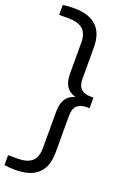

<svg xmlns="http://www.w3.org/2000/svg" viewBox="-211 -878 774 1169"><g transform="rotate(20 176.0 -294.0)"><path d="M53 230Q33 230 14.5 228.5Q-4 227 -18 224.5V160.5H44Q105 160.5 135.8 134Q166.5 107.5 166.5 45.5V-188Q166.5 -240 185.5 -270.2Q204.5 -300.5 245.5 -312.5Q204.5 -324 185.5 -354.5Q166.5 -385 166.5 -436.5V-633.5Q166.5 -695.5 135.8 -722Q105 -748.5 44 -748.5H-18V-812.5Q-4 -815 14.5 -816.5Q33 -818 53 -818Q248.5 -818 248.5 -634.5V-432Q248.5 -387 270 -366.8Q291.5 -346.5 333.5 -346.5H350.5V-278H333.5Q291.5 -278 270 -257.8Q248.5 -237.5 248.5 -192.5V46.5Q248.5 230 53 230Z"/></g></svg>

Font: Encode Sans SmExp
Style: Regular
Weight: 400
Width: 6
Designer: Multiple Designers
Foundry: Impallari Type
Version: Version 3.002; ttfautohint (v1.8.3) -l 8 -r 50 -G 200 -x 14 